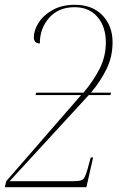

<svg xmlns="http://www.w3.org/2000/svg" viewBox="-21 -780 514 800"><path d="M-1 0 5 -25 317 -384H127L130 -394H327Q370 -445 395 -495.5Q420 -546 420 -603Q420 -669 385 -709.5Q350 -750 290 -750Q223 -750 184 -706Q145 -662 145 -599Q120 -599 120 -625Q120 -654 140 -685.5Q160 -717 198.5 -738.5Q237 -760 291 -760Q364 -760 406 -716Q448 -672 448 -604Q448 -543 422.5 -491.5Q397 -440 358 -394H442L439 -384H349L19 -25H282Q304 -25 315 -28Q326 -31 331.5 -41.5Q337 -52 344 -76L357 -124H367L339 0Z"/></svg>

Font: Noto Serif Display SemiCondensed Thin
Style: Italic
Weight: 100
Width: 4
Italic angle: -12°
Designer: Monotype Design Team
Foundry: Monotype Imaging Inc.
Version: Version 2.009